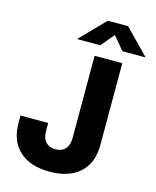

<svg xmlns="http://www.w3.org/2000/svg" viewBox="-138 -1043 930 1146"><g transform="rotate(15 327.5 -470.0)"><path d="M279.8 10.3Q160.2 10.3 93.3 -50.3Q26.4 -110.8 26.4 -223.1V-268.6H197.3V-220.7Q197.3 -174.8 219 -151.4Q240.7 -127.9 279.3 -127.9Q317.9 -127.9 339.6 -151.4Q361.3 -174.8 361.3 -221.2V-727.5H532.2V-223.1Q532.2 -110.8 465.8 -50.3Q399.4 10.3 279.8 10.3ZM377.9 -796.9H236.8V-799.8L383.3 -950.2H508.3L655.3 -799.8V-796.9H514.2L445.8 -878.9Z"/></g></svg>

Font: Inter 17pt ExtraBold
Style: Regular
Weight: 800
Version: Version 4.001;git-66647c0bb